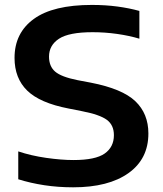

<svg xmlns="http://www.w3.org/2000/svg" viewBox="-20 -770 678 799"><path d="M284.5 9.5Q222 9.5 164.5 0.8Q107 -8 56 -24V-140Q109.5 -122 172.5 -113Q235.5 -104 286 -104Q377 -104 415.5 -131Q454 -158 454 -207.5Q454 -249.5 424.8 -271.2Q395.5 -293 320.5 -307.5L265 -318.5Q146 -341.5 93.2 -393Q40.5 -444.5 40.5 -529Q40.5 -633 120.8 -691.2Q201 -749.5 362.5 -749.5Q418.5 -749.5 468.8 -742.8Q519 -736 560 -724.5V-609Q518.5 -621.5 467.5 -628.8Q416.5 -636 365.5 -636Q267 -636 225.5 -608.8Q184 -581.5 184 -534.5Q184 -494 209.5 -472Q235 -450 302.5 -436.5L358 -426Q489 -400.5 543.2 -348.8Q597.5 -297 597.5 -214.5Q597.5 -108.5 514.5 -49.5Q431.5 9.5 284.5 9.5Z"/></svg>

Font: Encode Sans Expanded Expanded SemiBold
Style: Regular
Weight: 600
Width: 7
Designer: Multiple Designers
Foundry: Impallari Type
Version: Version 3.000; ttfautohint (v1.8.3) -l 8 -r 50 -G 200 -x 14 